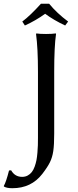

<svg xmlns="http://www.w3.org/2000/svg" viewBox="-61 -825 411 1017"><path d="M140.1 -95.2V-444.8Q140.1 -569.8 129.9 -645L131.8 -647.9Q148.9 -645 183.1 -645Q198.7 -645 211.7 -645.8Q224.6 -646.5 229.5 -647.5L234.9 -647.9L235.8 -645Q226.1 -578.6 226.1 -444.8V-117.2Q226.1 -58.1 221.2 -24.9Q216.3 8.3 203.6 34.2Q190.9 60.1 163.1 96.2Q104.5 171.9 4.9 171.9Q-25.9 171.9 -40 163.1L-41 160.2Q-28.8 139.6 -13.2 78.1L-2 77.1Q17.6 111.8 56.2 111.8Q72.8 111.8 85.7 104.7Q98.6 97.7 107.4 86.4Q116.2 75.2 122.6 57.6Q128.9 40 132.1 23.4Q135.3 6.8 137.2 -15.9Q139.2 -38.6 139.6 -55.7Q140.1 -72.8 140.1 -95.2ZM199.2 -805.2Q240.7 -754.9 299.8 -710.9L284.2 -689.9Q223.6 -718.3 178.2 -752Q127.9 -715.8 70.8 -689.9L57.1 -710.9Q99.6 -742.7 155.8 -805.2Z"/></svg>

Font: Linux Biolinum
Style: Regular
Weight: 400
Designer: Philipp H. Poll
Foundry: Philipp H. Poll
Version: Version 0.6.4